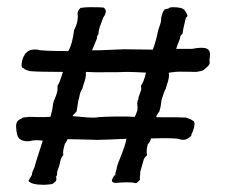

<svg xmlns="http://www.w3.org/2000/svg" viewBox="-20 -510 664 534"><path d="M250 -404 236 -370Q256 -370 277.5 -371Q299 -372 311.5 -372.5Q324 -373 325 -373Q329 -373 360 -372.5Q391 -372 405 -372Q414 -395 420 -426Q421 -430 425 -441Q429 -452 428 -459Q432 -478 438 -484Q449 -486 451 -488Q453 -490 461 -490Q488 -490 494 -481Q500 -472 501 -468.5Q502 -465 500 -463L497 -461Q488 -425 488 -417Q487 -416 483.5 -412Q480 -408 481 -404Q473 -384 470 -374H514Q559 -383 563 -366Q565 -360 563.5 -351Q562 -342 563 -339Q564 -334 561.5 -330Q559 -326 553.5 -321.5Q548 -317 546 -315Q540 -312 526 -310Q522 -310 498.5 -310.5Q475 -311 466 -310L451 -308L449 -306Q451 -304 449.5 -294Q448 -284 444 -274L441 -263Q437 -258 429 -231Q427 -210 423 -200Q415 -189 415 -187V-184Q485 -184 497 -183Q511 -179 515 -175Q523 -173 520.5 -159.5Q518 -146 512 -136Q514 -133 509 -130Q496 -117 479 -123Q466 -127 400 -125Q398 -115 391 -109V-108Q386 -91 389 -79Q388 -77 384.5 -73.5Q381 -70 380 -67Q380 -66 370 -32Q370 -20 369 -19Q369 -18 369 -15Q371 -9 365 -6Q362 -2 359.5 -1Q357 0 354.5 -1Q352 -2 346 -2.5Q340 -3 333 -3Q327 -3 318.5 -2.5Q310 -2 305.5 -1.5Q301 -1 297 -2Q293 -3 291 -7Q293 -18 301 -24Q300 -27 302.5 -34Q305 -41 305 -45Q307 -53 318 -80.5Q329 -108 331 -121Q331 -123 332 -124Q268 -121 251 -121Q245 -121 211.5 -122Q178 -123 168 -123Q166 -118 160 -109V-108Q154 -90 156 -79Q155 -77 152.5 -73.5Q150 -70 149 -67L145 -50L139 -32V-27Q139 -22 136 -19Q138 -9 135 -6Q128 1 124 2Q120 3 103 4Q67 4 59 -7Q68 -23 69 -24Q68 -29 76 -45Q78 -54 87 -81.5Q96 -109 99 -119Q79 -121 70 -119Q54 -115 42 -119.5Q30 -124 28 -135Q25 -146 25 -155Q23 -175 40 -180Q41 -182 43 -182.5Q45 -183 47 -183.5Q49 -184 53 -184Q57 -184 59 -185Q63 -185 85 -184.5Q107 -184 117 -185H120Q122 -190 124 -200Q126 -206 127 -216.5Q128 -227 132 -234Q141 -256 140 -264V-272Q145 -277 155 -310Q91 -310 65 -312Q50 -315 46 -320Q38 -321 40.5 -335.5Q43 -350 49 -358Q49 -361 54 -364Q63 -374 84 -372Q93 -368 170 -368V-369L171 -370Q181 -387 186 -426Q196 -446 196 -459Q197 -464 196 -468.5Q195 -473 197 -478.5Q199 -484 204 -488Q217 -490 229 -490Q263 -490 268 -489Q281 -480 267 -461Q265 -455 259.5 -440.5Q254 -426 254 -417Q254 -415 251.5 -411.5Q249 -408 250 -404ZM373 -264 372 -272Q379 -279 386 -308Q350 -310 332 -310Q327 -309 246 -309Q242 -309 232.5 -309.5Q223 -310 220 -310L218 -306Q220 -305 218 -294.5Q216 -284 212 -274L209 -263Q204 -257 201.5 -245Q199 -233 198 -231Q198 -229 193 -200Q182 -189 182 -187Q231 -182 245 -183Q262 -186 326 -186L354 -185H355Q358 -191 362 -203Q363 -208 362 -218.5Q361 -229 365 -234Q364 -238 368.5 -248.5Q373 -259 373 -264Z"/></svg>

Font: FuturaRenner
Style: Regular
Weight: 400
Designer: Bastien Sozeau
Foundry: NBR — Bastien Sozeau
Version: Version 2.001;PS 002.001;hotconv 1.0.88;makeotf.lib2.5.64775